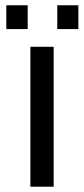

<svg xmlns="http://www.w3.org/2000/svg" viewBox="-20 -705 318 725"><path d="M94.7 0V-528.3H182.6V0ZM196.3 -595.2V-685.1H275.9V-595.2ZM3.9 -595.2V-685.1H84.5V-595.2Z"/></svg>

Font: Arial
Style: Regular
Weight: 400
Designer: Steve Matteson
Foundry: Ascender Corporation
Version: Version 2.00.3